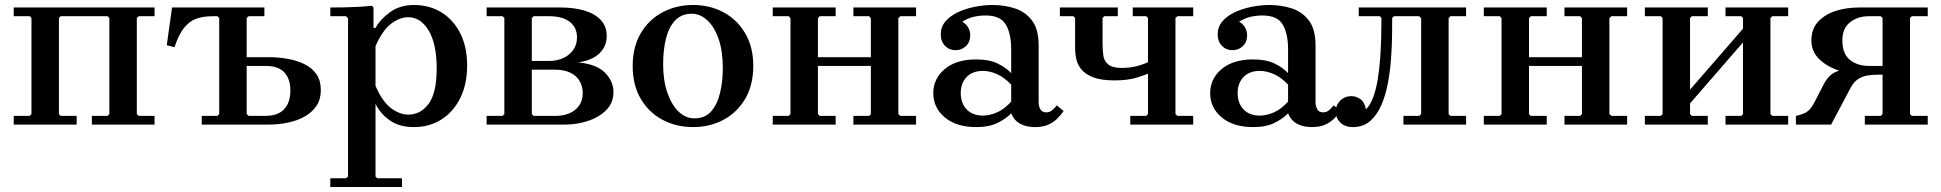

<svg xmlns="http://www.w3.org/2000/svg" viewBox="-20 -499 7776 769"><path d="M536 -434 528 -427V-42L536 -35H599V0H348V-35H411L418 -42V-427L411 -434H223L216 -427V-42L223 -35H287V0H35V-35H99L106 -42V-427L99 -434H35V-469H599V-434Z M648 -318 669 -469H1039V-434H976L968 -427V-270H1056Q1096 -270 1134 -263Q1172 -256 1201.5 -241Q1231 -226 1248 -201Q1265 -176 1265 -138Q1265 -102 1248 -76Q1231 -50 1201.5 -33Q1172 -16 1134 -8Q1096 0 1056 0H788V-35H851L858 -42V-427L851 -434H831Q793 -434 765 -423.5Q737 -413 716 -386Q695 -359 679 -310ZM968 -42 976 -35H1044Q1093 -35 1118 -61.5Q1143 -88 1143 -137Q1143 -183 1119 -209Q1095 -235 1044 -235H968Z M1638 -479Q1700 -479 1748 -449.5Q1796 -420 1823.5 -365.5Q1851 -311 1851 -237Q1851 -162 1823.5 -106.5Q1796 -51 1748 -20.5Q1700 10 1638 10Q1579 10 1541 -17Q1503 -44 1484 -83V208L1491 215H1590V250H1303V215H1366L1374 208V-426L1366 -434H1303V-469Q1329 -469 1357.5 -469.5Q1386 -470 1414.5 -471.5Q1443 -473 1469 -476L1476 -469V-387H1484Q1503 -422 1542.5 -450.5Q1582 -479 1638 -479ZM1615 -40Q1665 -40 1697 -83.5Q1729 -127 1729 -225Q1729 -323 1697 -376.5Q1665 -430 1615 -430Q1581 -430 1546.5 -404Q1512 -378 1484 -314V-155Q1512 -91 1546.5 -65.5Q1581 -40 1615 -40Z M2296 -249Q2369 -242 2403 -208Q2437 -174 2437 -130Q2437 -87 2408 -58Q2379 -29 2334.5 -14.5Q2290 0 2243 0H1929V-35H1993L2000 -42V-427L1993 -434H1929V-469H2225Q2280 -469 2321.5 -456.5Q2363 -444 2386.5 -418.5Q2410 -393 2410 -355Q2410 -313 2380.5 -285Q2351 -257 2296 -249ZM2110 -427V-255H2182Q2210 -255 2235 -266Q2260 -277 2275.5 -298.5Q2291 -320 2291 -349Q2291 -378 2276.5 -397Q2262 -416 2237.5 -425Q2213 -434 2182 -434H2117ZM2209 -35Q2236 -35 2260 -45Q2284 -55 2299 -75.5Q2314 -96 2314 -127Q2314 -152 2302 -173.5Q2290 -195 2265 -207.5Q2240 -220 2200 -220H2110V-42L2117 -35Z M2756 -479Q2823 -479 2877.5 -450Q2932 -421 2964.5 -366Q2997 -311 2997 -235Q2997 -158 2964.5 -103Q2932 -48 2877.5 -19Q2823 10 2756 10Q2689 10 2634 -19Q2579 -48 2546.5 -103Q2514 -158 2514 -235Q2514 -311 2546.5 -366Q2579 -421 2634 -450Q2689 -479 2756 -479ZM2761 -25Q2804 -25 2828.5 -53Q2853 -81 2864 -127Q2875 -173 2875 -227Q2875 -295 2858 -343.5Q2841 -392 2812.5 -418Q2784 -444 2751 -444Q2709 -444 2683.5 -416.5Q2658 -389 2647 -343Q2636 -297 2636 -242Q2636 -175 2653.5 -126Q2671 -77 2699 -51Q2727 -25 2761 -25Z M3398 0V-35H3461L3468 -42V-426L3461 -434H3398V-469H3649V-434H3586L3578 -426V-42L3586 -35H3649V0ZM3075 0V-35H3139L3146 -42V-426L3139 -434H3075V-469H3327V-434H3263L3256 -426V-42L3263 -35H3327V0ZM3198 -235V-270H3525V-235Z M4125 10Q4091 10 4066.5 -3Q4042 -16 4030 -45V-302Q4030 -364 4008.5 -400.5Q3987 -437 3928 -437Q3902 -437 3879 -431.5Q3856 -426 3834 -412Q3850 -403 3858 -388.5Q3866 -374 3866 -357Q3866 -331 3849 -314.5Q3832 -298 3807 -298Q3782 -298 3765 -315.5Q3748 -333 3748 -362Q3748 -391 3766.5 -413Q3785 -435 3815.5 -449.5Q3846 -464 3883 -471.5Q3920 -479 3955 -479Q4004 -479 4046 -465Q4088 -451 4114 -416Q4140 -381 4140 -317V-89Q4140 -75 4146.5 -62Q4153 -49 4171 -49Q4184 -49 4194 -57.5Q4204 -66 4213 -77L4240 -54Q4228 -37 4213 -22.5Q4198 -8 4177 1Q4156 10 4125 10ZM3890 10Q3811 10 3764.5 -28.5Q3718 -67 3718 -126Q3718 -184 3764 -222.5Q3810 -261 3890 -261Q3942 -261 3976 -244.5Q4010 -228 4030 -206V-160Q4003 -189 3973.5 -202Q3944 -215 3917 -215Q3875 -215 3851.5 -190.5Q3828 -166 3828 -126Q3828 -86 3851.5 -61Q3875 -36 3917 -36Q3944 -36 3973.5 -49Q4003 -62 4030 -92V-45Q4010 -24 3976 -7Q3942 10 3890 10Z M4688 -42 4696 -35H4759V0H4507V-35H4571L4578 -42V-427L4571 -434H4517V-469H4759V-434H4696L4688 -427ZM4473 -227Q4504 -227 4530.5 -233.5Q4557 -240 4578 -250V-204Q4560 -196 4527 -186.5Q4494 -177 4443 -177Q4391 -177 4359.5 -189Q4328 -201 4312 -220Q4296 -239 4291 -262Q4286 -285 4286 -307V-427L4279 -434H4225V-469H4457V-434H4403L4396 -427V-323Q4396 -299 4399 -277Q4402 -255 4418.5 -241Q4435 -227 4473 -227Z M5234 10Q5200 10 5175.5 -3Q5151 -16 5139 -45V-302Q5139 -364 5117.5 -400.5Q5096 -437 5037 -437Q5011 -437 4988 -431.5Q4965 -426 4943 -412Q4959 -403 4967 -388.5Q4975 -374 4975 -357Q4975 -331 4958 -314.5Q4941 -298 4916 -298Q4891 -298 4874 -315.5Q4857 -333 4857 -362Q4857 -391 4875.5 -413Q4894 -435 4924.5 -449.5Q4955 -464 4992 -471.5Q5029 -479 5064 -479Q5113 -479 5155 -465Q5197 -451 5223 -416Q5249 -381 5249 -317V-89Q5249 -75 5255.5 -62Q5262 -49 5280 -49Q5293 -49 5303 -57.5Q5313 -66 5322 -77L5349 -54Q5337 -37 5322 -22.5Q5307 -8 5286 1Q5265 10 5234 10ZM4999 10Q4920 10 4873.5 -28.5Q4827 -67 4827 -126Q4827 -184 4873 -222.5Q4919 -261 4999 -261Q5051 -261 5085 -244.5Q5119 -228 5139 -206V-160Q5112 -189 5082.5 -202Q5053 -215 5026 -215Q4984 -215 4960.5 -190.5Q4937 -166 4937 -126Q4937 -86 4960.5 -61Q4984 -36 5026 -36Q5053 -36 5082.5 -49Q5112 -62 5139 -92V-45Q5119 -24 5085 -7Q5051 10 4999 10Z M5789 -434 5782 -426V-42L5789 -35H5852V0H5601V-35H5664L5672 -42V-426L5664 -434H5563L5556 -427Q5556 -399 5555.5 -356.5Q5555 -314 5551.5 -265Q5548 -216 5539 -167Q5530 -118 5512.5 -78Q5495 -38 5467.5 -14Q5440 10 5398 10Q5367 10 5348.5 -8Q5330 -26 5330 -52Q5330 -78 5348 -96Q5366 -114 5393 -114Q5411 -114 5428 -102.5Q5445 -91 5451 -61Q5469 -79 5480.5 -111Q5492 -143 5498.5 -183.5Q5505 -224 5508 -267.5Q5511 -311 5512 -352.5Q5513 -394 5513 -427L5506 -434H5422V-469H5852V-434Z M6246 0V-35H6309L6316 -42V-426L6309 -434H6246V-469H6497V-434H6434L6426 -426V-42L6434 -35H6497V0ZM5923 0V-35H5987L5994 -42V-426L5987 -434H5923V-469H6175V-434H6111L6104 -426V-42L6111 -35H6175V0ZM6046 -235V-270H6373V-235Z M6749 -42 6756 -35H6820V0H6568V-35H6632L6639 -42V-427L6632 -434H6568V-469H6820V-434H6756L6749 -427ZM7071 -42 7079 -35H7142V0H6891V-35H6954L6961 -42V-427L6954 -434H6891V-469H7142V-434H7079L7071 -427ZM6961 -329 6749 -85V-140L6961 -384Z M7449 -200Q7396 -200 7346.5 -216Q7297 -232 7266 -262.5Q7235 -293 7235 -337Q7235 -382 7261 -411Q7287 -440 7330 -454.5Q7373 -469 7426 -469H7701V-434H7637L7630 -427V-42L7637 -35H7701V0H7449V-35H7513L7520 -42V-200ZM7465 -235H7520V-427L7513 -434H7465Q7421 -434 7390 -410Q7359 -386 7359 -337Q7359 -284 7389 -259.5Q7419 -235 7465 -235ZM7314 0H7173V-35Q7194 -39 7212 -48Q7230 -57 7246 -87L7282 -157Q7298 -189 7318.5 -203Q7339 -217 7368.5 -221Q7398 -225 7440 -225H7507V-200Q7487 -200 7465.5 -197.5Q7444 -195 7425.5 -184.5Q7407 -174 7393 -149Z"/></svg>

Font: Brygada 1918 SemiBold
Style: Regular
Weight: 600
Designer: Mateusz Machalski | Borys Kosmynka | Przemek Hoffer
Foundry: NIEPODLEGLA 2018
Version: Version 3.006